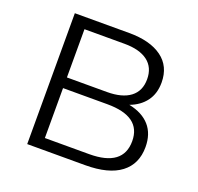

<svg xmlns="http://www.w3.org/2000/svg" viewBox="-123 -833 995 965"><g transform="rotate(20 374.5 -350.0)"><path d="M682 -189Q682 -98 617.5 -49Q553 0 428 0H118V-700H409Q521 -700 584 -654Q647 -608 647 -521Q647 -462 617 -421.5Q587 -381 533 -361Q606 -346 644 -302.5Q682 -259 682 -189ZM191 -383H405Q486 -383 529.5 -416Q573 -449 573 -512Q573 -575 529.5 -608Q486 -641 405 -641H191ZM609 -194Q609 -326 428 -326H191V-59H428Q609 -59 609 -194Z"/></g></svg>

Font: APTA Sans Regular
Style: Regular
Weight: 400
Version: Version 7.200